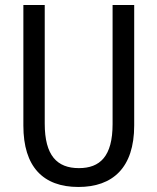

<svg xmlns="http://www.w3.org/2000/svg" viewBox="-20 -734 626 764"><path d="M514 -714H428V-240C428 -112 378 -65 294 -65C207 -65 158 -115 158 -242V-714H73V-234C73 -71 151 10 292 10C428 10 514 -66 514 -235Z"/></svg>

Font: Noto Sans Armenian Condensed
Style: Regular
Weight: 400
Width: 3
Designer: Monotype Design Team
Foundry: Monotype Imaging Inc.
Version: Version 2.008